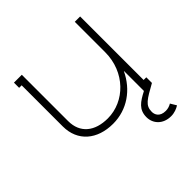

<svg xmlns="http://www.w3.org/2000/svg" viewBox="-172 -600 915 915"><g transform="rotate(-45 285.5 -142.5)"><path d="M107 -464H54V-429H71V-152C71 -52 143 9 250 9C345 9 423 -47 463 -132H464V2C416 27 384 48 384 99C384 142 416 179 471 179C493 179 513 171 527 162L509 132C499 138 486 143 471 143C430 143 420 117 420 99C420 55 447 42 518 2V-36H500V-464H464V-259C464 -125 364 -27 250 -27C163 -27 107 -71 107 -152V-429Z"/></g></svg>

Font: Rawengulk
Style: Regular
Weight: 400
Version: Version 0.9